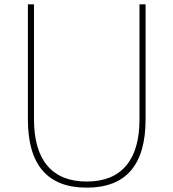

<svg xmlns="http://www.w3.org/2000/svg" viewBox="-20 -845 796 881"><path d="M108 -825H136V-297Q136 -157 197.5 -84.5Q259 -12 378 -12Q497 -12 558.5 -84.5Q620 -157 620 -297V-825H648V-297Q648 16 378 16Q108 16 108 -297Z"/></svg>

Font: Spartan MB
Style: Regular
Weight: 250
Designer: Matt Bailey
Foundry: Matt Bailey
Version: Version 1.000